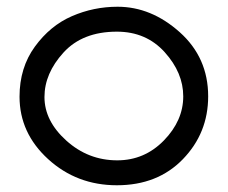

<svg xmlns="http://www.w3.org/2000/svg" viewBox="-20 -535 676 570"><path d="M38 -248Q38 -334 83.5 -396.5Q129 -459 193.5 -487Q258 -515 329 -515Q429 -515 513.5 -439.5Q598 -364 598 -249Q598 -140 523 -62.5Q448 15 327 15Q208 15 123 -62.5Q38 -140 38 -248ZM112 -247Q112 -176 177 -117.5Q242 -59 328 -59Q409 -59 466.5 -118Q524 -177 524 -249Q524 -319 469 -380Q414 -441 327 -441Q225 -441 168.5 -379Q112 -317 112 -247Z"/></svg>

Font: Happy Monkey
Style: Regular
Weight: 400
Version: Version 1.001